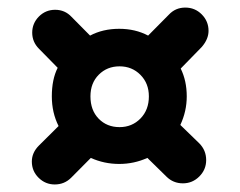

<svg xmlns="http://www.w3.org/2000/svg" viewBox="-20 -591 640 512"><path d="M64.9 -160.2Q64.9 -184.1 84 -203.1L136.2 -254.9Q118.2 -290.5 118.2 -334Q118.2 -379.4 133.8 -410.2L84 -460.9Q65.9 -479 65.9 -503.9Q65.9 -528.8 83.7 -546.9Q101.6 -564.9 127 -564.9Q153.3 -564.9 170.9 -545.9L220.2 -496.1Q254.4 -514.2 297.9 -514.2Q340.8 -514.2 375 -496.1L430.2 -551.8Q447.8 -570.8 474.1 -570.8Q500 -570.8 518.1 -552.5Q536.1 -534.2 536.1 -508.8Q536.1 -486.8 518.1 -465.8L461.9 -408.2Q478 -375.5 478 -334Q478 -294.4 460.9 -257.8L511.2 -209Q529.8 -190.4 529.8 -164.1Q529.8 -138.7 511.5 -120.4Q493.2 -102.1 467.8 -102.1Q441.9 -102.1 423.8 -120.1L373 -169.9Q337.4 -153.8 297.9 -153.8Q257.8 -153.8 222.2 -169.9L169.9 -117.2Q151.9 -99.1 126 -99.1Q101.1 -99.1 83 -116.9Q64.9 -134.8 64.9 -160.2ZM221.2 -334Q221.2 -296.9 243.2 -274.4Q265.1 -252 298.8 -252Q332 -252 354.5 -274.9Q377 -297.9 377 -334Q377 -368.7 354.5 -391.4Q332 -414.1 298.8 -414.1Q265.6 -414.1 243.4 -391.8Q221.2 -369.6 221.2 -334Z"/></svg>

Font: Jellee Roman
Style: Bold
Weight: 700
Designer: Alfredo Marco Pradil
Foundry: Alfredo Marco Pradil and JAM Design
Version: Version 1.000